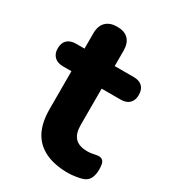

<svg xmlns="http://www.w3.org/2000/svg" viewBox="-172 -732 744 831"><g transform="rotate(30 200.0 -316.5)"><path d="M299 11Q230 11 183.5 -12Q137 -35 114.5 -79Q92 -123 92 -190V-378H50Q22 -378 6.5 -393Q-9 -408 -9 -434Q-9 -462 6.5 -476.5Q22 -491 50 -491H92V-567Q92 -605 112 -624.5Q132 -644 168 -644Q205 -644 224 -624.5Q243 -605 243 -567V-491H338Q366 -491 381 -476.5Q396 -462 396 -434Q396 -408 381 -393Q366 -378 338 -378H243V-196Q243 -154 262.5 -133Q282 -112 325 -112Q340 -112 353 -115Q366 -118 377 -119Q391 -120 400 -110.5Q409 -101 409 -69Q409 -45 401 -27Q393 -9 373 -1Q360 4 337.5 7.5Q315 11 299 11Z"/></g></svg>

Font: Nunito ExtraLight ExtraBold
Style: Regular
Weight: 800
Version: Version 3.602